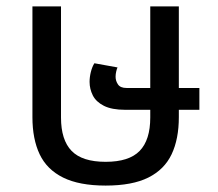

<svg xmlns="http://www.w3.org/2000/svg" viewBox="-20 -568 680 598"><path d="M309 10Q227 10 176.5 -15Q126 -40 103.5 -87.5Q81 -135 81 -203V-548H170V-202Q170 -132 203 -98Q236 -64 309 -64Q382 -64 415 -98Q448 -132 448 -202V-548H537V-203Q537 -135 514.5 -87.5Q492 -40 442 -15Q392 10 309 10ZM370 -226Q328 -226 303.5 -238.5Q279 -251 269 -271Q259 -291 259 -313Q259 -328 263 -344Q267 -360 274 -371L346 -358Q344 -354 342 -345.5Q340 -337 340 -329Q340 -316 347.5 -305Q355 -294 374 -294H601V-226Z"/></svg>

Font: Farlight84_Sys_V01
Style: Regular
Weight: 400
Designer: Ryoko NISHIZUKA  (kana, bopomofo & ideographs); Paul D. Hunt (Latin, Greek & Cyrillic); Sandoll Communications , Soo-you
Foundry: Adobe
Version: Version 2.004;October 29, 2024;FontCreator 14.0.0.2814 64-bi